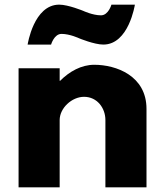

<svg xmlns="http://www.w3.org/2000/svg" viewBox="-20 -807 701 827"><path d="M321 -642C321 -642 386 -615 425 -615C535 -615 561 -787 561 -787H460C460 -787 447 -741 415 -741C379 -741 339 -760 339 -760C339 -760 274 -787 235 -787C125 -787 99 -615 99 -615H200C200 -615 213 -661 245 -661C281 -661 321 -642 321 -642ZM237 0H60V-513H237V-459H239C279 -499 330 -528 386 -528C480 -528 611 -481 611 -338V0H434V-290C434 -341 399 -390 342 -390C289 -390 237 -341 237 -290Z"/></svg>

Font: Hussar Techniczny
Style: Bold 
Weight: 700
Foundry: Cannot Into Space Fonts
Version: Version 0.77